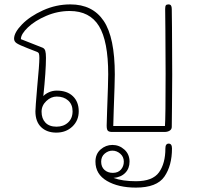

<svg xmlns="http://www.w3.org/2000/svg" viewBox="-20 -603 917 873"><path d="M75 -425 174 -386Q183 -382 186 -371.5Q189 -361 189 -340Q189 -280 177 -166Q186 -176 202.5 -183.5Q219 -191 238 -191Q285 -191 311.5 -165.5Q338 -140 338 -97Q338 -55 309 -27.5Q280 0 236 0Q193 0 167 -25Q141 -50 141 -97Q141 -112 149 -206Q159 -310 159 -339Q159 -353 157 -359Q155 -365 146 -368Q111 -382 105 -384Q69 -398 56.5 -406Q44 -414 44 -427Q44 -455 80 -492Q116 -529 175.5 -556Q235 -583 300 -583Q401 -583 451.5 -508Q502 -433 502 -264Q502 -232 497 -99L495 -30H663H730Q733 -66 733 -268L732 -465Q731 -500 731 -562Q731 -574 734 -578.5Q737 -583 746 -583Q754 -583 757.5 -578Q761 -573 761 -562Q761 -513 762 -480L763 -262L762 -116Q761 -79 761 -26Q761 -15 751.5 -9Q742 -3 728 -3H490Q476 -3 470.5 -8.5Q465 -14 465 -32L467 -99Q472 -229 472 -265Q472 -416 430 -484.5Q388 -553 297 -553Q242 -553 190.5 -531Q139 -509 107 -478.5Q75 -448 75 -425ZM169 -95Q169 -64 186.5 -45.5Q204 -27 237 -27Q269 -27 289.5 -46Q310 -65 310 -97Q310 -128 290 -146Q270 -164 238 -164Q212 -164 190.5 -143.5Q169 -123 169 -95ZM762 72Q762 150 727.5 200Q693 250 598 250Q518 250 466 219.5Q414 189 414 132Q414 97 437.5 76.5Q461 56 491 56Q522 56 545.5 77Q569 98 569 132Q569 163 549.5 183Q530 203 496 206Q537 221 598 221Q674 221 703 180.5Q732 140 732 72Q732 50 747 50Q762 50 762 72ZM493 183Q517 183 530 168Q543 153 543 132Q543 110 527 96Q511 82 491 82Q472 82 456 95.5Q440 109 440 132Q440 156 455 169.5Q470 183 493 183Z"/></svg>

Font: Mali ExtraLight
Style: Regular
Weight: 275
Version: Version 1.000; ttfautohint (v1.6)